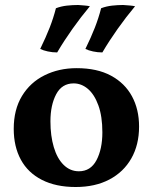

<svg xmlns="http://www.w3.org/2000/svg" viewBox="-20 -740 612 769"><path d="M283 9Q204 9 148 -19.5Q92 -48 63.5 -100.5Q35 -153 35 -224Q35 -301 68 -355.5Q101 -410 158.5 -438.5Q216 -467 287 -467Q369 -467 424.5 -437Q480 -407 508.5 -354.5Q537 -302 537 -233Q537 -160 506 -105.5Q475 -51 418 -21Q361 9 283 9ZM296 -54Q343 -54 366.5 -98.5Q390 -143 390 -210Q390 -274 374 -318Q358 -362 332 -384Q306 -406 275 -406Q228 -406 205 -362.5Q182 -319 182 -254Q182 -196 195.5 -150.5Q209 -105 235 -79.5Q261 -54 296 -54ZM390 -530Q371 -530 352.5 -534Q334 -538 322 -544Q345 -591 360 -629.5Q375 -668 385 -707Q406 -715 429 -717.5Q452 -720 473 -720Q487 -719 499.5 -718Q512 -717 521 -715Q485 -672 451 -624Q417 -576 390 -530ZM209 -530Q190 -530 171.5 -534Q153 -538 141 -544Q164 -591 179 -629.5Q194 -668 204 -707Q225 -715 248 -717.5Q271 -720 293 -720Q306 -719 318.5 -718Q331 -717 340 -715Q304 -672 270 -624Q236 -576 209 -530Z"/></svg>

Font: Vollkorn
Style: Bold
Weight: 700
Designer: Friedrich Althausen
Foundry: Friedrich Althausen
Version: Version 5.000